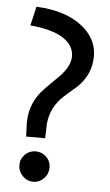

<svg xmlns="http://www.w3.org/2000/svg" viewBox="-52 -726 442 774"><g transform="rotate(5 169.5 -339.0)"><path d="M46 -614 64 -691Q178 -686 245 -636Q312 -586 312 -513Q312 -435 252 -381Q229 -361 206 -341Q153 -293 147 -225L145 -166H68Q66 -208 66 -221Q66 -304 124 -363Q145 -385 166 -405Q224 -458 224 -503.5Q224 -549 179 -577.5Q134 -606 46 -614ZM69 -92.5Q87 -110 112 -110Q137 -110 155 -92.5Q173 -75 173 -49.5Q173 -24 155 -5.5Q137 13 112 13Q87 13 69 -5.5Q51 -24 51 -49.5Q51 -75 69 -92.5Z"/></g></svg>

Font: Rambla
Style: Regular
Weight: 400
Designer: Martin Sommaruga
Foundry: Martin Sommaruga
Version: Version 1.001